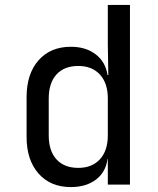

<svg xmlns="http://www.w3.org/2000/svg" viewBox="-20 -750 640 780"><path d="M418 -730H508V0H418V-105H417Q410 -51 370 -20.5Q330 10 268 10Q185 10 136.5 -45Q88 -100 88 -194V-355Q88 -450 136.5 -505Q185 -560 268 -560Q329 -560 369 -529Q409 -498 417 -445H420L418 -570ZM418 -350Q418 -412 386 -447Q354 -482 298 -482Q241 -482 209.5 -447.5Q178 -413 178 -350V-200Q178 -137 209.5 -102.5Q241 -68 298 -68Q354 -68 386 -103Q418 -138 418 -200Z"/></svg>

Font: JetBrains Mono
Style: Regular
Weight: 400
Monospace: yes
Designer: Philipp Nurullin, Konstantin Bulenkov
Foundry: JetBrains
Version: Version 2.001;December 29, 2023;FontCreator 11.5.0.2427 32-b